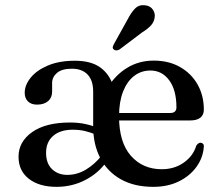

<svg xmlns="http://www.w3.org/2000/svg" viewBox="-20 -715 864 746"><path d="M354.5 -191Q334 -200 311.8 -205.5Q289.5 -211 263 -211Q214 -211 186.5 -187Q159 -163 159 -121.5Q159 -80 182.2 -57.8Q205.5 -35.5 241.5 -35.5Q279.5 -35.5 313.8 -56Q348 -76.5 375 -110.5L394.5 -87.5Q362.5 -42 311.2 -15.5Q260 11 199.5 11Q132.5 11 92.2 -20.2Q52 -51.5 52 -106Q52 -164.5 105 -201.8Q158 -239 252 -239Q285.5 -239 313.2 -232.8Q341 -226.5 362.5 -217ZM772 -289Q772 -268.5 758.5 -257.8Q745 -247 719 -247H416.5V-276H641Q665.5 -276 665.5 -298Q665.5 -365 637.5 -403Q609.5 -441 564.5 -441Q528.5 -441 501 -419.8Q473.5 -398.5 458 -358.8Q442.5 -319 442.5 -263Q442.5 -162 488.5 -109.8Q534.5 -57.5 608.5 -57.5Q658 -57.5 694.5 -83.5Q731 -109.5 742.5 -149Q751 -161 759.5 -160.5Q765.5 -160 769 -156.2Q772.5 -152.5 772 -145.5Q769 -102 743.2 -66.5Q717.5 -31 674.5 -10Q631.5 11 575.5 11Q502 11 449.8 -18.2Q397.5 -47.5 369.8 -100.5Q342 -153.5 342 -223.5V-359Q342 -402.5 320.5 -425.2Q299 -448 259 -448Q220.5 -448 201.5 -431.8Q182.5 -415.5 182.5 -392.5V-359Q182.5 -335.5 166.8 -322Q151 -308.5 124 -308.5Q101.5 -308.5 88.8 -320.8Q76 -333 76 -354.5Q76 -384.5 99.2 -413.2Q122.5 -442 166.2 -460.5Q210 -479 271 -479Q334 -479 370.2 -452.5Q406.5 -426 420.5 -378.5L400.5 -377.5Q429 -424 474.5 -451.8Q520 -479.5 577.5 -479.5Q635.5 -479.5 679.2 -454.8Q723 -430 747.5 -387Q772 -344 772 -289ZM475.5 -639Q489.5 -666.5 505 -682Q520.5 -697.5 543.5 -694.5Q563.5 -692.5 573.5 -678.2Q583.5 -664 581 -648Q579 -630 566.5 -616.2Q554 -602.5 532 -589L444 -522.5Q438.5 -519.5 432.2 -519.2Q426 -519 422 -523Q417 -527 418.2 -532.5Q419.5 -538 422.5 -543.5Z"/></svg>

Font: Fraunces
Style: Regular
Weight: 400
Version: Version 1.000;[b76b70a41]